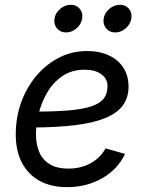

<svg xmlns="http://www.w3.org/2000/svg" viewBox="-20 -771 616 803"><path d="M261.2 11.7Q193.8 11.7 145.8 -14.6Q97.7 -41 71.8 -90.3Q45.9 -139.6 45.9 -208.5Q45.9 -280.3 68.8 -343.5Q91.8 -406.7 132.8 -454.8Q173.8 -502.9 227.8 -530.3Q281.7 -557.6 343.8 -557.6Q396.5 -557.6 435.5 -539.3Q474.6 -521 496.1 -487.5Q517.6 -454.1 517.6 -408.7Q517.6 -362.8 493.9 -330.3Q470.2 -297.9 420.4 -277.3Q370.6 -256.8 292.7 -247.3Q214.8 -237.8 106.9 -237.8L118.7 -304.2Q208 -304.2 268.1 -309.3Q328.1 -314.5 363.5 -326.7Q398.9 -338.9 414.3 -359.4Q429.7 -379.9 429.7 -410.6Q429.7 -441.9 403.6 -460.7Q377.4 -479.5 335 -479.5Q279.8 -479.5 241 -452.9Q202.1 -426.3 177.7 -384.5Q153.3 -342.8 141.8 -296.1Q130.4 -249.5 130.4 -209Q130.4 -168.9 143.6 -136.5Q156.7 -104 186.8 -85Q216.8 -65.9 266.6 -65.9Q318.8 -65.9 359.6 -88.6Q400.4 -111.3 421.4 -150.4L502.9 -127.4Q472.7 -63 407.5 -25.6Q342.3 11.7 261.2 11.7ZM461.9 -635.3Q438 -635.3 423.8 -652.3Q409.7 -669.4 413.6 -693.4Q417.5 -717.3 437.5 -734.1Q457.5 -751 481.4 -751Q505.4 -751 519.3 -734.1Q533.2 -717.3 529.3 -693.4Q525.4 -669.4 505.6 -652.3Q485.8 -635.3 461.9 -635.3ZM256.3 -635.3Q232.4 -635.3 218.3 -652.3Q204.1 -669.4 208 -693.4Q211.9 -717.3 231.9 -734.1Q252 -751 275.9 -751Q299.8 -751 313.7 -734.1Q327.6 -717.3 323.7 -693.4Q319.8 -669.4 300 -652.3Q280.3 -635.3 256.3 -635.3Z"/></svg>

Font: Inter
Style: Italic
Weight: 400
Italic angle: -9.3988°
Designer: Rasmus Andersson
Foundry: rsms
Version: Version 4.001;git-66647c0bb